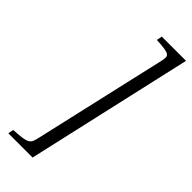

<svg xmlns="http://www.w3.org/2000/svg" viewBox="-266 -727 890 890"><g transform="rotate(45 179.5 -282.0)"><path d="M14 128H173L359 -692H200L195 -665C284 -660 288 -654 278 -610L128 46C118 90 111 96 19 101Z"/></g></svg>

Font: Heuristica
Style: Italic
Weight: 400
Italic angle: -13°
Version: Version 1.0.1